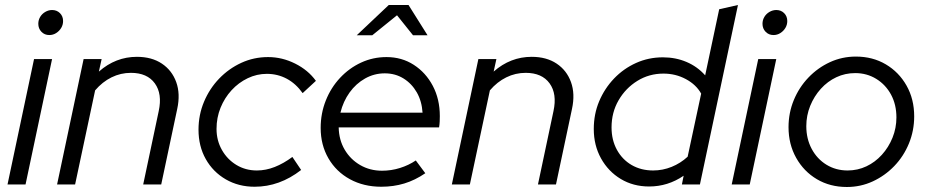

<svg xmlns="http://www.w3.org/2000/svg" viewBox="-20 -737 3712 767"><path d="M10 0 116 -501H188L82 0ZM177 -597Q158 -597 145.5 -610Q133 -623 133 -642Q133 -657 140.5 -669.5Q148 -682 161 -689.5Q174 -697 188 -697Q207 -697 219.5 -684.5Q232 -672 232 -653Q232 -638 224.5 -625.5Q217 -613 204.5 -605Q192 -597 177 -597Z M208 0 314 -501H386L375 -451Q442 -510 527 -510Q586 -510 626.5 -483Q667 -456 684 -409Q701 -362 688 -302L624 0H552L614 -293Q629 -362 598.5 -404Q568 -446 503 -446Q462 -446 425.5 -428Q389 -410 360 -376L280 0Z M997 9Q933 9 882 -20.5Q831 -50 802 -101.5Q773 -153 773 -219Q773 -278 795 -330.5Q817 -383 855.5 -423Q894 -463 944 -486Q994 -509 1051 -509Q1107 -509 1159 -483Q1211 -457 1242 -414L1189 -365Q1162 -403 1125.5 -422.5Q1089 -442 1046 -442Q1006 -442 969.5 -424.5Q933 -407 905 -376.5Q877 -346 861 -306.5Q845 -267 845 -222Q845 -176 866.5 -138Q888 -100 924.5 -78Q961 -56 1006 -56Q1042 -56 1077.5 -70Q1113 -84 1148 -110L1183 -58Q1097 9 997 9Z M1503 9Q1433 9 1378 -21Q1323 -51 1292 -104.5Q1261 -158 1261 -226Q1261 -284 1281.5 -335.5Q1302 -387 1338.5 -426Q1375 -465 1422.5 -487Q1470 -509 1524 -509Q1585 -509 1633 -478Q1681 -447 1709 -394Q1737 -341 1737 -273Q1737 -263 1736.5 -251.5Q1736 -240 1734 -228H1333Q1334 -178 1357 -139Q1380 -100 1419 -77.5Q1458 -55 1506 -55Q1543 -55 1578 -66Q1613 -77 1641 -96L1679 -45Q1638 -17 1595 -4Q1552 9 1503 9ZM1340 -287H1668Q1665 -333 1645 -368Q1625 -403 1592 -423.5Q1559 -444 1517 -444Q1475 -444 1438.5 -423.5Q1402 -403 1376.5 -367.5Q1351 -332 1340 -287ZM1405 -596 1533 -717H1612L1688 -596H1630L1566 -676L1467 -596Z M1785 0 1891 -501H1963L1952 -451Q2019 -510 2104 -510Q2163 -510 2203.5 -483Q2244 -456 2261 -409Q2278 -362 2265 -302L2201 0H2129L2191 -293Q2206 -362 2175.5 -404Q2145 -446 2080 -446Q2039 -446 2002.5 -428Q1966 -410 1937 -376L1857 0Z M2573 8Q2509.8 8 2459.9 -22Q2410 -52 2381 -104.2Q2352 -156.5 2352 -221.7Q2352 -281 2373.5 -332.3Q2395.1 -383.6 2433 -423.3Q2471 -463 2521 -485.5Q2571 -508 2628 -508Q2679 -508 2722.5 -489.5Q2766 -471 2797 -436L2853 -700L2928 -717L2776 0H2704L2711 -35Q2648.1 8 2573 8ZM2589 -56Q2627.4 -56 2663 -70.4Q2698.7 -84.8 2727 -111L2781 -363Q2761 -399 2719.9 -421Q2678.9 -443 2630.5 -443Q2573 -443 2526.1 -413.9Q2479.1 -384.8 2451.1 -336.4Q2423 -288 2423 -228Q2423 -177.9 2444.3 -138.8Q2465.7 -99.7 2503.2 -77.8Q2540.8 -56 2589 -56Z M2903 0 3009 -501H3081L2975 0ZM3070 -597Q3051 -597 3038.5 -610Q3026 -623 3026 -642Q3026 -657 3033.5 -669.5Q3041 -682 3054 -689.5Q3067 -697 3081 -697Q3100 -697 3112.5 -684.5Q3125 -672 3125 -653Q3125 -638 3117.5 -625.5Q3110 -613 3097.5 -605Q3085 -597 3070 -597Z M3363 10Q3296 10 3243.5 -21Q3191 -52 3160.5 -106.5Q3130 -161 3130 -229Q3130 -286 3151 -337Q3172 -388 3209.5 -427.2Q3247 -466.4 3295.5 -488.7Q3344 -511 3399 -511Q3466 -511 3518.5 -480Q3571 -449 3601.5 -395Q3632 -341 3632 -272Q3632 -215.2 3611 -163.9Q3590 -112.6 3552.5 -73.7Q3515 -34.8 3466.5 -12.4Q3418 10 3363 10ZM3366 -56Q3406 -56 3441 -72.5Q3476 -89 3502.9 -118.7Q3529.8 -148.4 3545.4 -186.9Q3561 -225.5 3561 -268Q3561 -319.1 3539.6 -358.9Q3518.2 -398.6 3480.6 -421.8Q3443 -445 3396.3 -445Q3356 -445 3321 -428.5Q3286 -412 3259.1 -382.3Q3232.2 -352.6 3216.6 -314.1Q3201 -275.5 3201 -233Q3201 -182.7 3222.5 -142.3Q3244 -102 3281.5 -79Q3319.1 -56 3366 -56Z"/></svg>

Font: Red Hat Display VF
Style: Italic
Weight: 300
Italic angle: -12°
Designer: Pentagram, MCKL
Foundry: Pentagram, MCKL
Version: Version 1.023